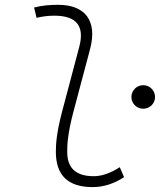

<svg xmlns="http://www.w3.org/2000/svg" viewBox="-20 -762 660 792"><path d="M362.3 9.8C406.7 9.8 449.7 -3.9 491.7 -31.2L474.1 -72.3C435.1 -47.4 399.9 -35.2 366.7 -35.2C292.5 -35.2 256.3 -69.3 257.3 -138.2C257.3 -159.7 257.8 -206.5 282.7 -300.3L351.6 -559.6C382.8 -677.7 330.1 -742.2 219.7 -742.2C186.5 -742.2 153.3 -739.7 120.6 -731L130.9 -688.5C155.3 -694.3 179.7 -697.3 204.1 -697.3C295.4 -697.3 329.6 -654.8 307.1 -569.3L235.8 -300.3C212.4 -211.4 210.4 -164.1 210.4 -135.7C210.4 -38.6 260.7 9.8 362.3 9.8ZM570.8 -313.5C597.7 -313.5 619.6 -335 619.6 -361.8C619.6 -388.7 597.7 -410.6 570.8 -410.6C543.9 -410.6 522 -388.7 522 -361.8C522 -335 543.9 -313.5 570.8 -313.5Z"/></svg>

Font: Cascadia Code PL ExtraLight
Style: Italic
Weight: 200
Italic angle: -10°
Monospace: yes
Designer: Aaron Bell
Foundry: Saja Typeworks
Version: Version 2404.023